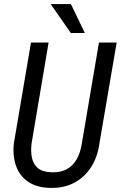

<svg xmlns="http://www.w3.org/2000/svg" viewBox="-20 -922 599 953"><path d="M471.2 -710.9H559.1L473.6 -210.9Q464.8 -144.5 433.1 -94Q401.4 -43.5 349.9 -15.6Q298.3 12.2 229.5 10.7Q163.1 9.3 120.6 -19.3Q78.1 -47.9 60.1 -97.2Q42 -146.5 48.8 -210.4L133.8 -710.9H221.2L136.7 -210Q131.8 -170.4 138.7 -138.4Q145.5 -106.4 168.2 -87.4Q190.9 -68.4 234.9 -66.9Q281.2 -64.9 312.5 -82.8Q343.8 -100.6 361.8 -133.5Q379.9 -166.5 386.2 -210ZM332 -901.9 400.9 -758.3H331.5L231.4 -901.9Z"/></svg>

Font: Roboto Condensed
Style: Italic
Weight: 400
Italic angle: -12°
Designer: Christian Robertson
Foundry: Google
Version: Version 3.0